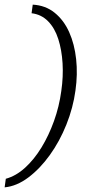

<svg xmlns="http://www.w3.org/2000/svg" viewBox="-31 -686 384 827"><path d="M-11 121 -6 84Q38 72 77 36.5Q116 1 147.5 -50.5Q179 -102 201.5 -164.5Q224 -227 233 -294Q242 -356 238.5 -413.5Q235 -471 220 -518Q205 -565 176 -594.5Q147 -624 105 -629L110 -666Q165 -663 204.5 -631Q244 -599 267 -547.5Q290 -496 297 -431Q304 -366 294 -296Q284 -222 255 -149.5Q226 -77 183.5 -18Q141 41 91 78.5Q41 116 -11 121Z"/></svg>

Font: Alumni Sans
Style: Italic
Weight: 400
Italic angle: -8°
Version: Version 1.016